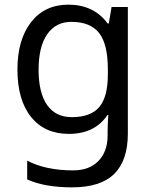

<svg xmlns="http://www.w3.org/2000/svg" viewBox="-20 -566 655 826"><path d="M275 -546Q328 -546 370.5 -526Q413 -506 443 -465H448L460 -536H530V9Q530 124 471.5 182Q413 240 290 240Q172 240 97 206V125Q176 167 295 167Q364 167 403.5 126.5Q443 86 443 16V-5Q443 -17 444 -39.5Q445 -62 446 -71H442Q388 10 276 10Q172 10 113.5 -63Q55 -136 55 -267Q55 -395 113.5 -470.5Q172 -546 275 -546ZM287 -472Q220 -472 183 -418.5Q146 -365 146 -266Q146 -167 182.5 -114.5Q219 -62 289 -62Q370 -62 407 -105.5Q444 -149 444 -246V-267Q444 -377 406 -424.5Q368 -472 287 -472Z"/></svg>

Font: Noto Sans Bengali UI
Style: Regular
Weight: 400
Designer: Jelle Bosma - Monotype Design Team
Foundry: Monotype Imaging Inc.
Version: Version 2.003; ttfautohint (v1.8.4.7-5d5b)